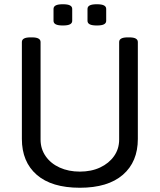

<svg xmlns="http://www.w3.org/2000/svg" viewBox="-20 -878 752 904"><path d="M356 6Q223 6 153 -55Q83 -116 83 -224V-680Q83 -702 123 -702H131Q171 -702 171 -680V-221Q171 -177 195 -142.5Q219 -108 261 -89Q303 -70 356 -70Q410 -70 451.5 -89.5Q493 -109 517 -143Q541 -177 541 -221V-680Q541 -702 581 -702H589Q629 -702 629 -680V-224Q629 -116 558.5 -55Q488 6 356 6ZM436 -758Q413 -758 402.5 -763.5Q392 -769 392 -780V-836Q392 -847 402.5 -852.5Q413 -858 436 -858Q459 -858 469.5 -852.5Q480 -847 480 -836V-780Q480 -769 469.5 -763.5Q459 -758 436 -758ZM276 -758Q253 -758 242.5 -763.5Q232 -769 232 -780V-836Q232 -847 242.5 -852.5Q253 -858 276 -858Q299 -858 309.5 -852.5Q320 -847 320 -836V-780Q320 -769 309.5 -763.5Q299 -758 276 -758Z"/></svg>

Font: Asap
Style: Regular
Weight: 400
Designer: Pablo Cosgaya
Foundry: Omnibus-Type
Version: Version 3.001